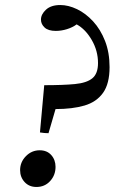

<svg xmlns="http://www.w3.org/2000/svg" viewBox="-20 -731 456 764"><path d="M220 -711Q252 -711 286.5 -694.5Q321 -678 350.5 -646Q380 -614 398 -568Q416 -522 416 -464Q416 -398 390 -361.5Q364 -325 316 -311Q268 -297 201 -297L173 -201Q157 -201 139 -204L156 -392Q231 -392 278 -396.5Q325 -401 347.5 -419.5Q370 -438 370 -480Q370 -529 345 -572Q320 -615 285 -634Q269 -622 246.5 -615Q224 -608 202 -608Q172 -608 157.5 -621.5Q143 -635 143 -653Q143 -674 163 -692.5Q183 -711 220 -711ZM125 13Q96 13 78 -6.5Q60 -26 60 -54Q60 -86 83 -109.5Q106 -133 138 -133Q167 -133 184 -114Q201 -95 201 -67Q201 -34 179.5 -10.5Q158 13 125 13Z"/></svg>

Font: Tiro Bangla
Style: Italic
Weight: 400
Italic angle: -11°
Designer: Bangla: John Hudson & Fiona Ross, assisted by Neelakash Kshetrimayum. Latin: John Hudson with Paul Hanslow, assisted by 
Foundry: Tiro Typeworks Ltd.
Version: Version 1.60